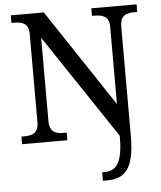

<svg xmlns="http://www.w3.org/2000/svg" viewBox="-62 -767 887 1060"><g transform="rotate(-5 381.5 -237.0)"><path d="M465 240H488C589 240 640 187 640 8V-600C640 -663 677 -672 722 -672H735V-714H484V-672H497C541 -672 579 -663 579 -604V-175L221 -714H38V-672H51C95 -672 133 -663 133 -604V-114C133 -51 96 -42 51 -42H38V0H289V-42H276C231 -42 194 -51 194 -114V-576L579 0V9C579 150 543 193 479 193H465Z"/></g></svg>

Font: Noto Serif Thai
Style: Regular
Weight: 400
Designer: Monotype Design Team
Foundry: Monotype Imaging Inc.
Version: Version 1.901